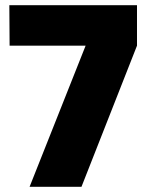

<svg xmlns="http://www.w3.org/2000/svg" viewBox="-20 -720 569 740"><path d="M16 -700 17 -544H310L94 0H294L508 -544V-700Z"/></svg>

Font: Arthouse Owned Black
Style: Regular
Weight: 900
Designer: Jeremy Tribby
Foundry: Tribby Type
Version: Version 1.000;PS 001.000;hotconv 1.0.88;makeotf.lib2.5.64775